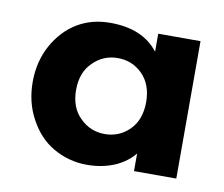

<svg xmlns="http://www.w3.org/2000/svg" viewBox="-51 -771 564 483"><g transform="rotate(10 231.0 -529.0)"><path d="M28 -530C28 -530 28 -530 28 -530C28 -495 36 -463 51 -436C66 -408 86 -386 112 -371C138 -356 167 -348 198 -348C198 -348 198 -348 198 -348C225 -348 249 -353 270 -362C290 -371 306 -383 318 -398C318 -398 318 -353 318 -353C318 -353 426 -353 426 -353C426 -353 426 -704 426 -704C426 -704 318 -704 318 -704C318 -704 318 -658 318 -658C318 -658 318 -658 318 -658C291 -693 250 -710 195 -710C195 -710 195 -710 195 -710C164 -710 136 -703 111 -688C86 -673 66 -651 51 -624C36 -597 28 -565 28 -530ZM139 -529C139 -529 139 -529 139 -529C139 -559 148 -583 166 -600C183 -617 204 -626 229 -626C229 -626 229 -626 229 -626C254 -626 275 -617 292 -600C309 -583 318 -559 318 -529C318 -529 318 -529 318 -529C318 -499 309 -475 292 -458C275 -441 254 -432 229 -432C229 -432 229 -432 229 -432C204 -432 183 -441 166 -458C148 -475 139 -499 139 -529Z"/></g></svg>

Font: Girnar Poppins
Style: SemiBold
Weight: 500
Designer: Ninad Kale (Devanagari), Jonny Pinhorn (Latin)
Foundry: Indian Type Foundry
Version: ""